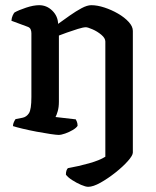

<svg xmlns="http://www.w3.org/2000/svg" viewBox="-20 -520 600 740"><path d="M320 200Q310 200 292.5 192.5Q275 185 258 174Q241 163 234 153Q234 143 236.5 136.5Q239 130 242 128Q282 121 323 109.5Q364 98 386 84V-360Q386 -373 370.5 -386Q355 -399 336.5 -407Q318 -415 311 -415Q301 -415 280 -408.5Q259 -402 238 -394.5Q217 -387 207 -383V-128Q207 -107 202.5 -91.5Q198 -76 194 -69L272 -60Q274 -57 276.5 -50.5Q279 -44 279 -35Q274 -27 260.5 -19Q247 -11 231.5 -5.5Q216 0 206 0Q198 0 174 -3.5Q150 -7 121 -12.5Q92 -18 67 -24Q42 -30 30 -34Q30 -42 33.5 -49.5Q37 -57 40 -61L66 -66Q82 -69 91.5 -83.5Q101 -98 101 -146V-392Q101 -400 98 -407Q95 -414 86 -417L24 -440Q25 -452 29 -460.5Q33 -469 36 -472Q52 -481 80.5 -490.5Q109 -500 131 -500Q160 -500 181.5 -479Q203 -458 204 -428Q226 -444 249.5 -460.5Q273 -477 294.5 -488.5Q316 -500 332 -500Q355 -500 382.5 -491Q410 -482 435 -467.5Q460 -453 476 -435.5Q492 -418 492 -401V68Q492 79 473 100.5Q454 122 425 145Q396 168 367.5 184Q339 200 320 200Z"/></svg>

Font: Texturina 72pt SemiBold
Style: Regular
Weight: 600
Designer: Guillermo Torres Carreño
Foundry: Omnibus-Type
Version: Version 1.002; ttfautohint (v1.8.3)